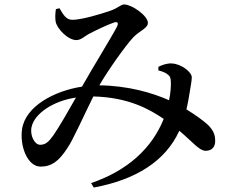

<svg xmlns="http://www.w3.org/2000/svg" viewBox="-20 -776 1040 862"><path d="M691 -476V-460C709 -455 721 -451 731 -443C744 -434 746 -427 747 -410C748 -389 746 -359 739 -326C662 -360 556 -391 426 -393C468 -465 542 -569 578 -608C605 -637 644 -649 644 -673C644 -706 571 -756 538 -756C521 -756 510 -739 473 -727C433 -713 346 -687 305 -687C276 -687 264 -711 247 -739L231 -735C228 -717 227 -695 230 -678C237 -646 285 -596 323 -596C343 -596 360 -613 376 -622C408 -639 460 -664 492 -675C507 -680 514 -674 505 -656C486 -618 397 -474 348 -387C224 -368 94 -299 79 -196C68 -119 104 -28 162 -28C213 -28 245 -54 281 -109C307 -145 357 -259 399 -343C554 -339 648 -288 715 -242C662 -111 555 -11 389 46L401 66C589 31 723 -52 785 -189C846 -138 874 -99 904 -99C934 -99 946 -120 946 -141C947 -174 935 -194 913 -216C891 -236 856 -261 817 -285C825 -319 830 -351 833 -370C836 -392 841 -412 841 -429C841 -453 793 -489 753 -491C732 -493 709 -485 691 -476ZM321 -338C288 -280 244 -203 220 -169C198 -138 184 -126 160 -126C135 -126 113 -169 122 -207C136 -267 219 -323 321 -338Z"/></svg>

Font: Noto Serif CJK JP SemiBold
Style: Regular
Weight: 600
Designer: Ryoko NISHIZUKA 西塚涼子 (kana & ideographs); Frank Grießhammer (Latin, Greek & Cyrillic); Wenlong ZHANG 张文龙 (bopomofo); San
Foundry: Adobe
Version: Version 2.001;hotconv 1.1.0;makeotfexe 2.6.0